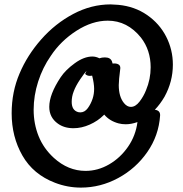

<svg xmlns="http://www.w3.org/2000/svg" viewBox="-20 -731 830 873"><path d="M766 -437Q766 -360 728 -291Q708 -257 684 -232Q709 -229 708 -206Q702 -115 650 -40Q598 35 517.5 78.5Q437 122 348 122Q287 122 230 100Q131 62 82 -23.5Q33 -109 33 -216Q33 -313 69 -397Q104 -480 167.5 -552Q231 -624 313 -667.5Q395 -711 483 -711Q494 -711 518 -709Q592 -702 648.5 -663Q705 -624 735.5 -564.5Q766 -505 766 -437ZM369 46Q425 46 476 16.5Q527 -13 562 -63.5Q597 -114 605 -176Q577 -166 552 -166Q534 -166 519 -170Q478 -181 454 -210L451 -207Q425 -181 388 -164.5Q351 -148 314 -148Q272 -148 243 -169Q204 -197 204 -245Q204 -302 256 -380Q278 -413 320 -443.5Q362 -474 400 -474Q416 -474 432 -466Q443 -470 457 -470Q482 -470 489 -452L492 -442Q508 -444 518 -438.5Q528 -433 527 -420Q520 -366 520 -344Q520 -291 544 -262Q558 -245 575 -245Q596 -245 614.5 -269Q633 -293 644 -321Q665 -371 665 -425Q665 -503 621 -560Q559 -637 470 -637Q399 -637 327.5 -591Q256 -545 211 -477Q174 -424 153.5 -360Q133 -296 133 -232Q133 -168 155.5 -112Q178 -56 225 -13Q290 46 369 46ZM408 -327Q408 -351 399 -387L389 -386Q375 -386 367 -395L373 -407Q373 -409 362 -395Q350 -379 345 -371Q324 -340 315 -315Q306 -292 306 -268Q306 -229 336 -221Q339 -220 345 -220Q365 -220 379 -239Q393 -258 401 -282Q408 -303 408 -327Z"/></svg>

Font: Sedgwick Ave
Style: Regular
Weight: 400
Designer: Kevin Burke, Pedro Vergani
Foundry: Google, Inc.
Version: Version 1.000